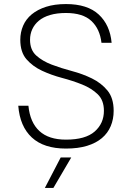

<svg xmlns="http://www.w3.org/2000/svg" viewBox="-20 -726 650 946"><path d="M305 6Q196 6 137 -48.5Q78 -103 70 -205H120Q128 -123 174 -80.5Q220 -38 305 -38Q401 -38 446.5 -78Q492 -118 492 -180Q492 -232 461.5 -261.5Q431 -291 385 -309.5Q339 -328 286 -342Q233 -356 187 -377.5Q141 -399 110.5 -434Q80 -469 80 -530Q80 -567 94 -599.5Q108 -632 136.5 -655.5Q165 -679 207 -692.5Q249 -706 305 -706Q411 -706 466.5 -654.5Q522 -603 530 -515H480Q472 -584 430 -623Q388 -662 305 -662Q260 -662 226.5 -652Q193 -642 171.5 -624Q150 -606 139 -582Q128 -558 128 -530Q128 -480 158.5 -452.5Q189 -425 235 -407.5Q281 -390 334 -376Q387 -362 433 -339.5Q479 -317 509.5 -280Q540 -243 540 -180Q540 -139 525.5 -104.5Q511 -70 482 -45.5Q453 -21 409 -7.5Q365 6 305 6ZM279 50H331L243 200H201Z"/></svg>

Font: Retni Sans Light
Style: Regular
Weight: 300
Designer: Vitaly Kuzmin
Foundry: ParaType Ltd.
Version: Version 1.00;March 2, 2019;FontCreator 11.5.0.2425 64-bit; t